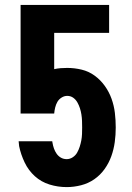

<svg xmlns="http://www.w3.org/2000/svg" viewBox="-20 -755 540 783"><path d="M252 8Q216 8 182 -2.5Q148 -13 122 -36.5Q96 -60 80.5 -92.5Q65 -125 58 -159L56 -179H193L194 -173Q196 -161 200 -149.5Q204 -138 211 -128Q218 -118 228.5 -112Q239 -106 252 -106Q265 -106 276.5 -113.5Q288 -121 294.5 -132.5Q301 -144 305 -156.5Q309 -169 311.5 -182Q314 -195 314.5 -208.5Q315 -222 315 -235Q315 -249 314.5 -262Q314 -275 312 -288Q310 -301 306 -313.5Q302 -326 295.5 -337.5Q289 -349 278.5 -356.5Q268 -364 254 -364Q242 -364 231 -357Q220 -350 214 -339.5Q208 -329 205 -316.5Q202 -304 201 -292H64V-735H425V-621H201V-473Q214 -476 227.5 -477Q241 -478 254 -478Q284 -478 313 -471Q342 -464 366 -446.5Q390 -429 407.5 -404.5Q425 -380 435 -352Q445 -324 448.5 -294.5Q452 -265 452 -235Q452 -205 448 -175.5Q444 -146 434 -118Q424 -90 406.5 -65.5Q389 -41 364.5 -24Q340 -7 310.5 0.5Q281 8 252 8Z"/></svg>

Font: Iosevka SS18 Heavy
Style: Regular
Weight: 900
Monospace: yes
Designer: Belleve Invis
Foundry: Belleve Invis
Version: Version 25.1.1; ttfautohint (v1.8.4)